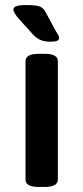

<svg xmlns="http://www.w3.org/2000/svg" viewBox="-20 -738 330 760"><path d="M134 2Q106 2 93.5 -5.5Q81 -13 81 -27V-496Q81 -510 93.5 -517.5Q106 -525 134 -525H156Q184 -525 196.5 -517.5Q209 -510 209 -496V-27Q209 -13 196.5 -5.5Q184 2 156 2ZM179 -573Q158 -573 142 -579Q126 -585 111 -601L55 -663Q33 -688 33 -701Q33 -718 84 -718Q126 -718 139.5 -711.5Q153 -705 161 -689L201 -615Q207 -605 210.5 -599Q214 -593 214 -588Q214 -581 207 -577Q200 -573 179 -573Z"/></svg>

Font: Asap Expanded SemiBold
Style: Regular
Weight: 600
Width: 7
Designer: Pablo Cosgaya
Foundry: Omnibus-Type
Version: Version 3.001; ttfautohint (v1.8.4.7-5d5b)